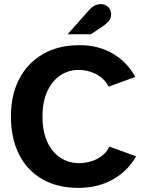

<svg xmlns="http://www.w3.org/2000/svg" viewBox="-20 -899 698 931"><path d="M361 12Q258 12 184.5 -30.5Q111 -73 72 -151Q33 -229 33 -334Q33 -440 74 -517.5Q115 -595 189.5 -637.5Q264 -680 366 -680Q458 -680 528 -638.5Q598 -597 636 -526L507 -479Q485 -520 445.5 -540Q406 -560 361 -560Q312 -560 272.5 -533.5Q233 -507 209.5 -456.5Q186 -406 186 -334Q186 -262 209 -211.5Q232 -161 272.5 -134.5Q313 -108 363 -108Q391 -108 419.5 -116Q448 -124 472 -141.5Q496 -159 511 -188L640 -141Q600 -70 527.5 -29Q455 12 361 12ZM308 -733 411 -849Q425 -865 439.5 -872Q454 -879 468 -879Q491 -879 505 -864.5Q519 -850 519 -830Q519 -816 512 -803.5Q505 -791 482 -774L421 -733Z"/></svg>

Font: Atkinson Hyperlegible Next
Style: Bold
Weight: 700
Designer: Elliott Scott, Megan Eiswerth, Linus Boman, Theodore Petrosky, Letters from Sweden
Foundry: Applied Design Works, Letters from Sweden
Version: Version 2.001